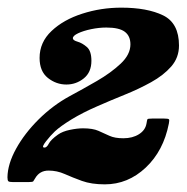

<svg xmlns="http://www.w3.org/2000/svg" viewBox="-38 -933 488 502"><path d="M403.5 -610Q389.5 -538.5 343 -494.8Q296.5 -451 236 -451Q201 -451 176.2 -460Q151.5 -469 131.2 -478Q111 -487 89 -487Q65.5 -487 54 -467Q50.5 -461 49 -459Q47.5 -457 37.5 -457H-5Q-13.5 -457 -16 -459Q-18.5 -461 -18.5 -469.5Q-18 -504 4 -544Q26 -584 63 -620.8Q100 -657.5 144 -681.5Q178.5 -700 215.2 -721.2Q252 -742.5 277.5 -766.5Q303 -790.5 303 -817Q303 -839 288.2 -850Q273.5 -861 240 -861Q221 -861 200.5 -856.8Q180 -852.5 166.2 -846Q152.5 -839.5 152.5 -833Q152.5 -827.5 164.8 -824Q177 -820.5 189 -810.2Q201 -800 201 -774Q201 -744 181 -728Q161 -712 135.5 -712Q109 -712 87.2 -729.2Q65.5 -746.5 65.5 -781.5Q65.5 -822.5 96.8 -852Q128 -881.5 177 -897.2Q226 -913 279 -913Q347 -913 388.5 -892.8Q430 -872.5 430 -814Q430 -782.5 409.8 -759.2Q389.5 -736 357 -718Q324.5 -700 287.2 -685Q250 -670 216 -655Q178 -638.5 149 -620.8Q120 -603 105.5 -589.5Q94 -578.5 82.5 -563.8Q71 -549 76 -547.5Q83.5 -545.5 89.2 -556.8Q95 -568 113.5 -581Q125.5 -589.5 144.8 -593.5Q164 -597.5 179 -597.5Q204.5 -597.5 219.2 -591Q234 -584.5 248 -578Q262 -571.5 284.5 -571.5Q308.5 -571.5 325.2 -582Q342 -592.5 345 -610Q346.5 -619.5 347.5 -621.2Q348.5 -623 359.5 -623H391.5Q401.5 -623 403.5 -621.2Q405.5 -619.5 403.5 -610Z"/></svg>

Font: Besley* Fatface
Style: Italic
Weight: 900
Italic angle: -13°
Designer: Owen Earl
Foundry: indestructible type*
Version: Version 3.000; ttfautohint (v1.8.3)